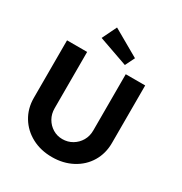

<svg xmlns="http://www.w3.org/2000/svg" viewBox="-212 -1089 1181 1249"><g transform="rotate(30 378.5 -465.0)"><path d="M64 -269V-701H215V-278Q215 -236 234 -202.5Q253 -169 285.5 -149Q318 -129 358 -129Q399 -129 432.5 -149Q466 -169 485.5 -202.5Q505 -236 505 -278V-701H651V-269Q651 -190 613.5 -127.5Q576 -65 509 -29.5Q442 6 358 6Q273 6 206.5 -29.5Q140 -65 102 -127.5Q64 -190 64 -269ZM470 -750 251 -827 304 -936 505 -821Z"/></g></svg>

Font: Our Lexend SemiBold
Style: Regular
Weight: 600
Designer: Bonnie Shaver-Troup, Thomas Jockin
Foundry: Lexend
Version: Version 1.007